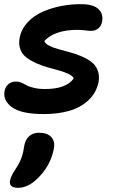

<svg xmlns="http://www.w3.org/2000/svg" viewBox="-28 -542 563 914"><path d="M180.2 1Q73.2 1 28.8 -31.7Q-15.6 -64.5 -5.9 -109.9Q-2 -129.9 12.5 -141.8Q26.9 -153.8 48.8 -153.8Q61.5 -153.8 74.5 -148.2Q87.4 -142.6 98.6 -136Q109.9 -129.4 133.3 -123.8Q156.7 -118.2 187 -118.2Q287.1 -118.2 323.2 -168.9Q318.4 -180.2 299.3 -189.5Q280.3 -198.7 255.1 -205.8Q230 -212.9 200.9 -220.9Q171.9 -229 145.5 -240.7Q119.1 -252.4 98.4 -267.8Q77.6 -283.2 68.6 -307.9Q59.6 -332.5 65.9 -363.8Q74.2 -404.8 104 -436.5Q133.8 -468.3 176.3 -486.6Q218.8 -504.9 266.1 -513.9Q313.5 -522.9 361.8 -522Q417.5 -521.5 441.2 -498.3Q464.8 -475.1 458 -439.9Q454.6 -418.9 440.2 -407Q425.8 -395 405.8 -395Q395.5 -395 377 -397.5Q358.4 -399.9 339.8 -399.9Q234.4 -399.9 183.1 -347.2Q186.5 -335 204.3 -325.4Q222.2 -315.9 247.1 -308.8Q272 -301.8 301 -294.2Q330.1 -286.6 357.4 -275.1Q384.8 -263.7 405.8 -248.3Q426.8 -232.9 436.8 -207.8Q446.8 -182.6 440.9 -149.9Q429.7 -98.6 392.1 -64Q354.5 -29.3 301 -14.2Q247.6 1 180.2 1ZM57.1 352.1Q35.2 352.1 25.6 342.8Q16.1 333.5 20 316.9Q24.4 294.9 45.9 263.2Q51.3 254.9 55.9 247.3Q60.5 239.7 64 232.2Q67.4 224.6 70.1 219.2Q72.8 213.9 75.2 206.1Q77.6 198.2 78.9 194.6Q80.1 190.9 81.8 182.9Q83.5 174.8 84 172.1Q84.5 169.4 85.9 160.6Q87.4 151.9 87.9 149.9Q93.3 122.1 111.1 106Q128.9 89.8 158.2 89.8Q197.3 89.8 216.3 110.8Q235.4 131.8 228 168Q210.9 252.4 145 313Q103 352.1 57.1 352.1Z"/></svg>

Font: Shantell Sans Bouncy
Style: Italic
Weight: 600
Italic angle: -11.31°
Designer: Stephen Nixon, Anya Danilova, Shantell Martin
Foundry: Arrow Type
Version: Version 1.006;[9816181b4]